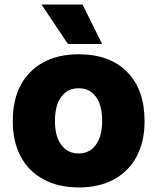

<svg xmlns="http://www.w3.org/2000/svg" viewBox="-20 -810 690 842"><path d="M325 12Q236 12 170.5 -23.5Q105 -59 70.5 -124Q36 -189 36 -279Q36 -371 70.5 -436Q105 -501 170 -536.5Q235 -572 325 -572Q461 -572 537.5 -494.5Q614 -417 614 -279Q614 -189 579.5 -124Q545 -59 480 -23.5Q415 12 325 12ZM325 -137Q373 -137 400.5 -175Q428 -213 428 -280Q428 -349 400.5 -386Q373 -423 325 -423Q277 -423 249 -386Q221 -349 221 -279Q221 -212 249 -174.5Q277 -137 325 -137ZM428 -617H278L162 -790H342Z"/></svg>

Font: Azeret Mono ExtraBold
Style: Regular
Weight: 800
Designer: Martin Vácha
Foundry: Displaay
Version: Version 1.002